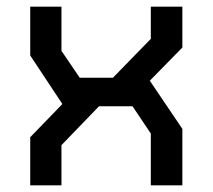

<svg xmlns="http://www.w3.org/2000/svg" viewBox="-20 -558 640 578"><path d="M434 -538V-441L320 -324H220L165 -405V-538H71V-391L167 -246V-244L71 -145V0H165V-121L278 -238H379L434 -156V0H529V-170L431 -315L529 -415V-538Z"/></svg>

Font: Kode Mono Medium
Style: Regular
Weight: 500
Monospace: yes
Designer: Isa Ozler
Foundry: Kadena LLC
Version: Version 1.206;gftools[0.9.28]